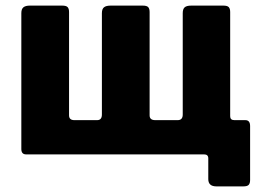

<svg xmlns="http://www.w3.org/2000/svg" viewBox="-20 -550 931 684"><path d="M776 -530Q790 -530 795 -524.5Q800 -519 800 -507V-21Q800 0 782 0H73Q56 0 56 -19V-503Q56 -518 63.5 -524Q71 -530 86 -530H202Q216 -530 221 -524.5Q226 -519 226 -507V-139Q226 -122 245 -122H326Q343 -122 343 -142V-503Q343 -518 350.5 -524Q358 -530 374 -530H489Q503 -530 508 -524.5Q513 -519 513 -507V-139Q513 -122 533 -122H613Q631 -122 631 -142V-503Q631 -518 638 -524Q645 -530 661 -530ZM751 114Q722 114 722 88V14Q722 0 707 0H659V-122H800V-136Q800 -122 815 -122H854Q871 -122 871 -101V91Q871 103 866 108.5Q861 114 847 114Z"/></svg>

Font: Libre Franklin ExtraBold
Style: Regular
Weight: 800
Designer: Pablo Impallari, Rodrigo Fuenzalida, Nhung Nguyen
Foundry: Impallari Type
Version: Version 3.000